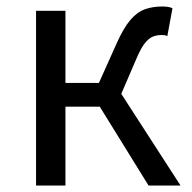

<svg xmlns="http://www.w3.org/2000/svg" viewBox="-20 -577 596 597"><path d="M92.1 0V-543.4H183.5V-319.1H287.6L342.1 -440.8Q364.2 -490.4 385.4 -515Q406.5 -539.6 430.6 -548.2Q454.8 -556.8 484 -556.8Q493.3 -556.8 502 -555.6Q510.6 -554.4 516.3 -551.2L500.3 -464.9Q495.9 -466.9 492 -467.5Q488 -468.1 482 -468.1Q468 -468.1 455.4 -463.2Q442.8 -458.2 430.2 -442.5Q417.7 -426.7 403.7 -393.5L357.1 -285.2L541.4 0H442L290.2 -245.3H183.5V0Z"/></svg>

Font: Noto Sans TC
Style: Regular
Weight: 100
Designer: Ryoko NISHIZUKA 西塚涼子 (kana, bopomofo & ideographs); Paul D. Hunt (Latin, Greek & Cyrillic); Sandoll Communications 산돌커뮤니
Foundry: Adobe
Version: Version 2.004;hotconv 1.0.118;makeotfexe 2.5.65603